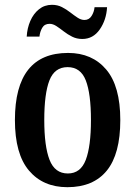

<svg xmlns="http://www.w3.org/2000/svg" viewBox="-20 -768 562 798"><path d="M260 10Q159 10 100.5 -59Q42 -128 42 -269Q42 -548 263 -548Q363 -548 421.5 -479Q480 -410 480 -269Q480 -128 424 -59Q368 10 260 10ZM262 -47Q315 -47 336.5 -103.5Q358 -160 358 -269Q358 -379 336.5 -434Q315 -489 261 -489Q207 -489 185.5 -434Q164 -379 164 -269Q164 -160 186 -103.5Q208 -47 262 -47ZM322 -606Q299 -606 280 -615.5Q261 -625 245 -637.5Q229 -650 214.5 -659.5Q200 -669 186 -669Q165 -669 155.5 -652.5Q146 -636 144 -616H91Q93 -651 106 -681Q119 -711 142 -729.5Q165 -748 196 -748Q219 -748 237.5 -738.5Q256 -729 272 -716.5Q288 -704 302.5 -694.5Q317 -685 331 -685Q350 -685 360.5 -701.5Q371 -718 373 -738H425Q422 -685 394.5 -645.5Q367 -606 322 -606Z"/></svg>

Font: Noto Serif Myanmar Cond SemBd
Style: Regular
Weight: 600
Width: 3
Designer: Ben Mitchell and the Monotype Design Team
Foundry: Monotype Imaging Inc.
Version: Version 2.106; ttfautohint (v1.8.4.7-5d5b)